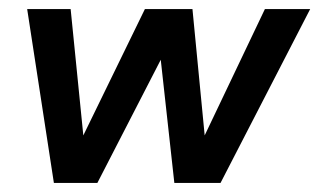

<svg xmlns="http://www.w3.org/2000/svg" viewBox="-20 -404 705 424"><path d="M164 -105 136 -384H40L99 0H195L335 -272L365 0H467L665 -384H565L432 -105L405 -384H300Z"/></svg>

Font: Cambay Devanagari
Style: Bold Italic
Weight: 700
Designer: Pooja Saxena
Foundry: Pooja Saxena
Version: Version 1.005;PS 001.005;hotconv 1.0.70;makeotf.lib2.5.58329